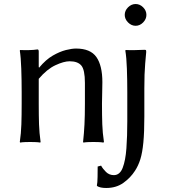

<svg xmlns="http://www.w3.org/2000/svg" viewBox="-20 -707 839 956"><path d="M487.8 -190.9Q487.8 -130.4 489.3 -87.9Q490.7 -45.4 497.6 0L494.6 2.9Q485.4 1 470.2 0.5Q455.1 0 445.3 0Q436 0 420.4 0.5Q404.8 1 395.5 2.9L393.6 0Q398.4 -43.5 400.6 -87.4Q402.8 -131.3 402.8 -190.9V-294.4Q402.8 -359.4 385 -380.6Q367.2 -401.9 326.7 -401.9Q297.9 -401.9 255.6 -382.1Q213.4 -362.3 172.9 -314.5V-190.9Q172.9 -130.4 174.3 -87.9Q175.8 -45.4 182.1 0L180.2 2.9Q170.9 1 155.3 0.5Q139.6 0 130.4 0Q120.6 0 105.2 0.5Q89.8 1 80.6 2.9L78.6 0Q85 -43.5 86.4 -87.4Q87.9 -131.3 87.9 -190.9V-249Q87.9 -308.6 85.9 -364.7Q84 -420.9 78.6 -455.1L80.6 -458Q98.1 -457 123.8 -457.5Q149.4 -458 166.5 -460.9Q172.9 -460.9 172.9 -450.2V-373L174.8 -370.1Q208.5 -410.6 243.2 -430.4Q277.8 -450.2 307.9 -457.8Q337.9 -465.3 358.4 -465.3Q430.2 -465.3 460 -422.9Q489.7 -380.4 489.7 -297.9Q489.7 -272.5 488.8 -244.4Q487.8 -216.3 487.8 -190.9ZM698.7 -266.1V-127.4Q698.7 -47.9 693.8 2.4Q689 52.7 679 85.2Q668.9 117.7 652.3 143.1Q629.9 178.2 594.2 203.6Q558.6 229 508.8 229Q478 229 463.4 219.2L462.4 216.3Q465.3 204.6 465.8 173.8Q466.3 143.1 466.3 122.1L483.4 117.7Q491.7 133.3 507.8 149.2Q523.9 165 546.9 165Q576.7 165 590.8 128.7Q605 92.3 609.4 31.5Q613.8 -29.3 613.8 -102.1V-249Q613.8 -308.6 611.8 -364.7Q609.9 -420.9 604 -455.1L606 -458Q623 -457 651.9 -457.5Q680.7 -458 698.7 -459Q705.1 -459 706.5 -457.5Q708 -456.1 708 -448.2Q705.1 -416.5 702.9 -389.9Q700.7 -363.3 699.7 -335Q698.7 -306.6 698.7 -266.1ZM601.1 -632.8Q601.1 -654.3 617.7 -670.7Q634.3 -687 655.3 -687Q676.3 -687 692.6 -670.7Q709 -654.3 709 -632.8Q709 -611.8 692.6 -595.2Q676.3 -578.6 655.3 -578.6Q634.3 -578.6 617.7 -595.2Q601.1 -611.8 601.1 -632.8Z"/></svg>

Font: Kurinto Seri
Style: Regular
Weight: 400
Designer: Kurinto was developed by Clint Goss from a range of fonts that are compatible with the SIL Open Font License Version 1.1
Foundry: Clinton F. Goss
Version: Version 2.196; July 25, 2020